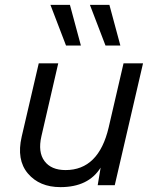

<svg xmlns="http://www.w3.org/2000/svg" viewBox="-20 -760 638 788"><path d="M312 -573H251L187 -740H267ZM474 -573H413L349 -740H429ZM487 -500H567L451 0H381L393 -72Q343 8 228 8Q142 8 94.5 -48Q47 -104 69 -199L139 -500H219L150 -201Q135 -136 162.5 -99Q190 -62 249 -62Q385 -62 426 -237Z"/></svg>

Font: Elaine Sans
Style: Italic
Weight: 400
Italic angle: -13°
Designer: Wei Huang
Foundry: Wei Huang
Version: Version 2.001;December 24, 2019;FontCreator 12.0.0.2547 64-b